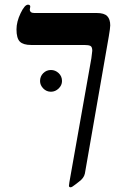

<svg xmlns="http://www.w3.org/2000/svg" viewBox="-20 -609 531 824"><path d="M113.8 -416Q79.6 -416 65.2 -430.4Q50.8 -444.8 50.8 -482.9Q50.8 -515.6 68.4 -552.2Q85.9 -588.9 100.1 -588.9Q109.9 -588.9 109.9 -580.1L107.9 -568.8Q107.9 -553.2 127 -553.2H395Q427.2 -553.2 440.2 -539.8Q453.1 -526.4 453.1 -500Q453.1 -488.8 446.8 -452.1L344.2 136.2Q339.8 155.8 318.8 170.9L303.7 182.6Q288.6 194.8 283.2 194.8Q275.9 194.8 275.9 188L277.8 172.9L372.1 -358.9Q376 -387.7 376 -391.1Q376 -407.7 368.2 -411.9Q360.4 -416 341.8 -416ZM151.9 -261.2Q151.9 -281.2 165.5 -294.9Q179.2 -308.6 198.7 -308.6Q217.3 -308.6 231.7 -295.2Q246.1 -281.7 246.1 -261.2Q246.1 -243.2 231.7 -229.2Q217.3 -215.3 198.7 -215.3Q179.2 -215.3 165.5 -229.5Q151.9 -243.7 151.9 -261.2Z"/></svg>

Font: Liberation Serif
Style: Bold Italic
Weight: 700
Italic angle: -16.333°
Designer: Steve Matteson
Foundry: Ascender Corporation
Version: Version 2.1.5